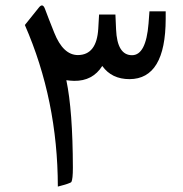

<svg xmlns="http://www.w3.org/2000/svg" viewBox="-20 -689 672 705"><path d="M179.2 -568.8Q211.9 -486.8 266.1 -486.8Q335 -487.3 340.8 -583.5L343.8 -635.7H403.8L406.2 -581.1Q410.2 -486.3 464.8 -486.3Q516.1 -486.3 525.4 -602.5L528.8 -647.5H588.4V-619.6Q587.9 -398.9 455.6 -398.4Q390.1 -398.4 355.5 -446.8Q320.3 -391.1 252 -392.1Q237.3 -392.6 223.6 -394.5Q247.1 -282.7 247.6 -73.2Q247.6 -31.2 242.2 -21Q239.7 -16.1 192.4 -3.9Q191.9 -321.3 71.3 -597.2L123 -661.6Q136.7 -678.7 145 -656.7Q156.7 -625 179.2 -568.8Z"/></svg>

Font: Sahel WOL
Style: WOL
Weight: 400
Foundry: Saber Rastikerdar (saber.rastikerdar@gmail.com)
Version: Version 1.0.0-alpha22